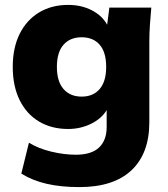

<svg xmlns="http://www.w3.org/2000/svg" viewBox="-20 -539 684 783"><path d="M304 224Q228 224 170 210.5Q112 197 67 169L98 43Q137 67 189.5 79.5Q242 92 289 92Q353 92 384 62.5Q415 33 415 -21V-90Q394 -55 351 -34Q308 -13 258 -13Q190 -13 139 -43.5Q88 -74 60 -131Q32 -188 32 -266Q32 -344 60 -400.5Q88 -457 139 -488Q190 -519 258 -519Q312 -519 354.5 -497Q397 -475 417 -438L426 -508H597Q594 -474 591.5 -439Q589 -404 589 -370V-41Q589 87 516 155.5Q443 224 304 224ZM313 -145Q360 -145 386.5 -176Q413 -207 413 -266Q413 -326 386.5 -356.5Q360 -387 313 -387Q266 -387 239 -356.5Q212 -326 212 -266Q212 -207 239 -176Q266 -145 313 -145Z"/></svg>

Font: Mulish Black
Style: Regular
Weight: 900
Designer: Vernon Adams
Foundry: Vernon Adams
Version: Version 3.603; ttfautohint (v1.8.3)